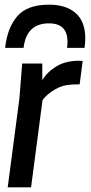

<svg xmlns="http://www.w3.org/2000/svg" viewBox="-20 -802 390 822"><path d="M2 0ZM113 0H13L63 -380L75 -530H161V-459Q183 -495 222.5 -518.5Q262 -542 319 -542L334 -541L321 -441Q288 -441 265 -437.5Q242 -434 217 -420Q179 -398 162 -373ZM342 -597H267Q269 -611 269 -623Q269 -702 190 -702Q93 -702 81 -597H2Q11 -682 53.5 -732Q96 -782 190 -782Q263 -782 304 -746Q345 -710 345 -638Q345 -619 342 -597Z"/></svg>

Font: Tanohe Sans Medium
Style: Italic
Weight: 500
Designer: Village Type and Design LLC & Cristiano Sobral
Foundry: Cooper Hewitt Smithsonian Design Museum
Version: Version 1.00;September 29, 2021;FontCreator 13.0.0.2655 64-b